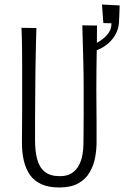

<svg xmlns="http://www.w3.org/2000/svg" viewBox="-20 -819 549 849"><path d="M242 10Q195 10 163 -4.5Q131 -19 112.5 -45.5Q94 -72 85.5 -108Q77 -144 77 -187Q77 -222 77.5 -266Q78 -310 78 -354Q78 -398 78 -432Q78 -477 78 -520Q78 -563 77.5 -606.5Q77 -650 75 -696L141 -695Q140 -662 139 -625.5Q138 -589 137.5 -553Q137 -517 136.5 -484.5Q136 -452 136 -426Q136 -397 135.5 -363.5Q135 -330 135 -298Q135 -266 135 -239.5Q135 -213 135 -198Q135 -150 144.5 -114.5Q154 -79 178 -59.5Q202 -40 244 -40Q277 -40 297 -53Q317 -66 328.5 -87.5Q340 -109 344.5 -134.5Q349 -160 349 -185Q349 -195 349.5 -228.5Q350 -262 350 -312.5Q350 -363 350 -424Q350 -488 348.5 -540.5Q347 -593 346 -634.5Q345 -676 344 -707L409 -706Q409 -673 408.5 -642.5Q408 -612 407.5 -580Q407 -548 406.5 -510Q406 -472 406 -422Q407 -337 407 -274.5Q407 -212 407 -189Q407 -157 400.5 -122Q394 -87 376.5 -57Q359 -27 326.5 -8.5Q294 10 242 10ZM379 -589 372 -615Q388 -619 411.5 -631.5Q435 -644 454 -665.5Q473 -687 473 -716L437 -717L431 -799L509 -795Q509 -783 508 -761Q507 -739 506 -718Q504 -688 487.5 -661Q471 -634 443 -615Q415 -596 379 -589Z"/></svg>

Font: Truculenta Light
Style: Regular
Weight: 300
Version: Version 1.002